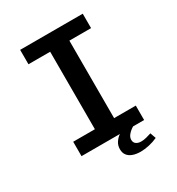

<svg xmlns="http://www.w3.org/2000/svg" viewBox="-195 -808 989 1073"><g transform="rotate(-30 300.0 -271.0)"><path d="M98 0V-93H238V-593H98V-686H502V-593H362V-93H502V0ZM398 144Q370 144 348.5 136.5Q327 129 315 113.5Q303 98 303 74Q303 49 316.5 29.5Q330 10 346 0H431Q412 11 398 27Q384 43 384 60Q384 78 396.5 87Q409 96 428 96Q446 96 462.5 91.5Q479 87 495 82L508 119Q482 131 452.5 137.5Q423 144 398 144Z"/></g></svg>

Font: Chivo Mono Medium
Style: Regular
Weight: 500
Monospace: yes
Designer: Hector Gatti
Foundry: Omnibus-Type
Version: Version 1.008